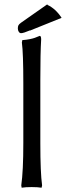

<svg xmlns="http://www.w3.org/2000/svg" viewBox="-20 -874 310 904"><path d="M89.8 -201.2V-481Q89.8 -623.5 83 -673.8L85 -685.1Q104.5 -686.5 120.1 -689.7Q135.7 -692.9 143.6 -695.8Q151.4 -698.7 167 -705.1Q173.8 -705.1 173.8 -688Q169.9 -625 169.9 -499V-200.2Q169.9 -61.5 178.2 -1L175.8 9.8Q157.2 6.8 128.9 6.8Q100.1 6.8 82 9.8L80.1 -1Q89.8 -68.8 89.8 -201.2ZM203.1 -854V-851.1Q241.7 -833.5 270 -790L121.1 -730V-731Q90.3 -717.8 79.1 -717.8Q72.8 -717.8 68.4 -724.4Q64 -731 64 -740.2Q64 -749.5 66.9 -755.1Q69.8 -760.7 79.1 -767.1Z"/></svg>

Font: Linear Smooth Low Contrast
Style: Regular
Weight: 500
Designer: Philipp H. Poll, Flanker
Foundry: Philipp H. Poll, reworked by Flanker
Version: Version 1.010 | FøM Fix